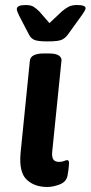

<svg xmlns="http://www.w3.org/2000/svg" viewBox="-20 -738 361 765"><path d="M168 7Q117 7 86 -22.5Q55 -52 62 -129L99 -496Q102 -525 155 -525H175Q202 -525 214 -517Q226 -509 225 -497L188 -133Q186 -111 193 -102Q200 -93 215 -93Q227 -93 235.5 -96.5Q244 -100 247 -100Q255 -100 255 -89Q255 -86 254 -73.5Q253 -61 249 -38Q244 -13 217.5 -3Q191 7 168 7ZM287 -718Q321 -718 321 -705Q321 -698 305 -676L251 -601Q241 -587 227 -580Q213 -573 170 -573Q131 -573 117 -579Q103 -585 95 -601L56 -676Q52 -685 49.5 -691Q47 -697 47 -702Q47 -718 82 -718Q103 -718 114 -711Q125 -704 137 -692L177 -646L226 -692Q240 -704 253 -711Q266 -718 287 -718Z"/></svg>

Font: Asap Semi Expanded Semi Expanded SemiBold
Style: Italic
Weight: 600
Width: 6
Italic angle: -6°
Designer: Pablo Cosgaya
Foundry: Omnibus-Type
Version: Version 3.001; ttfautohint (v1.8.4.7-5d5b)